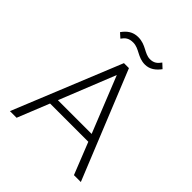

<svg xmlns="http://www.w3.org/2000/svg" viewBox="-229 -997 1143 1143"><g transform="rotate(45 342.0 -426.0)"><path d="M44 0H100L181 -201H503L583 0H641L364 -682H322ZM175 -796 204 -770C221 -794 238 -808 274 -808C326 -808 354 -764 416 -764C457 -764 486 -787 510 -819L481 -846C464 -822 447 -808 415 -808C367 -808 339 -852 273 -852C227 -852 199 -829 175 -796ZM200 -248 342 -602 484 -248Z"/></g></svg>

Font: MV Cash ExtraLight
Style: Regular
Weight: 200
Designer: Rodrigo Fuenzalida
Foundry: fragTYPE
Version: Version 1.100;Glyphs 3.1.2 (3151)